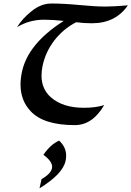

<svg xmlns="http://www.w3.org/2000/svg" viewBox="-20 -694 737 1077"><path d="M399.9 7.8Q223.1 7.8 150.9 -71.3Q95.2 -130.9 95.2 -219.7Q95.2 -253.9 103.5 -292.5Q137.7 -449.7 337.4 -576.7Q274.4 -583.5 227.1 -583.5Q145.5 -583.5 75.7 -542Q103.5 -587.9 156.7 -631.1Q210 -674.3 268.1 -674.3Q336.9 -674.3 426 -665.8Q515.1 -657.2 571.3 -657.2Q618.2 -657.2 697.3 -664.1Q628.9 -563.5 495.1 -563.5Q448.7 -563.5 407.2 -569.3Q334.5 -531.7 284.9 -467.3Q235.4 -402.8 218.8 -324.7Q212.9 -295.9 212.9 -270Q212.9 -194.8 265.1 -148.4Q332 -89.4 450.7 -89.4Q517.1 -89.4 564.5 -104.5Q499 7.8 399.9 7.8ZM201.7 362.3 212.9 311Q272.5 276.4 272.5 241.7Q272.5 210.4 223.6 174.3Q263.7 115.7 311.5 94.7Q351.1 130.9 351.1 179.7Q351.1 193.8 347.7 209Q332 282.2 201.7 362.3Z"/></svg>

Font: Balgruf
Style: Italic
Weight: 500
Italic angle: -12°
Designer: Paul James Miller
Foundry: High-Logic / Made with FontCreator
Version: Version 1.201;March 28, 2021;FontCreator 13.0.0.2683 64-bit